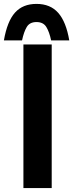

<svg xmlns="http://www.w3.org/2000/svg" viewBox="-25 -964 380 984"><path d="M95 -736H240V0H95ZM162 -944Q233 -944 273.5 -898Q314 -852 330 -757H237Q228 -800 212.5 -825.5Q197 -851 162 -851Q127 -851 112 -825.5Q97 -800 88 -757H-5Q12 -855 52 -899.5Q92 -944 162 -944Z"/></svg>

Font: Reem Kufi Fun
Style: Regular
Weight: 400
Designer: Khaled Hosny
Version: Version 1.005